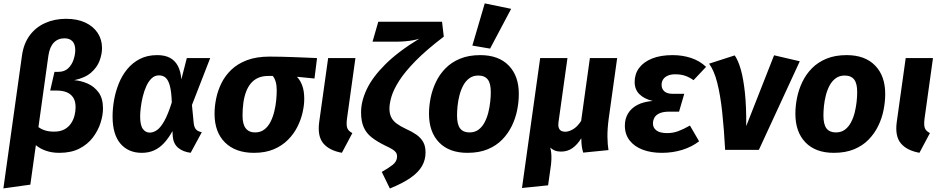

<svg xmlns="http://www.w3.org/2000/svg" viewBox="-29 -868 5442 1112"><path d="M353.5 -759.1Q418.5 -759.1 465.2 -737.2Q511.9 -715.2 536.9 -676.9Q561.9 -638.6 561.9 -589.5Q561.9 -554.1 547.5 -515.8Q533.1 -477.4 498.2 -447.1Q463.3 -416.8 400.9 -403.6Q439.3 -400.9 477.7 -384.3Q516.1 -367.8 541.8 -333.1Q567.5 -298.4 567.5 -239.9Q567.5 -200.9 553.3 -156.3Q539.1 -111.8 509.1 -72Q479.1 -32.3 431 -7.5Q382.9 17.2 315 17.2Q272.1 17.2 237.6 5.3Q203.2 -6.5 178.7 -27.3L146.7 201.4L-9.4 223.2L98.5 -547.9Q108.2 -615.9 143.2 -663.2Q178.3 -710.5 232.8 -734.8Q287.3 -759.1 353.5 -759.1ZM344.7 -646.1Q306.9 -646.1 282.8 -621.2Q258.7 -596.3 251.3 -545.8L193.6 -131.9Q210.8 -119.2 233 -112.4Q255.3 -105.6 283.9 -105.6Q319.8 -105.6 343.8 -118.6Q367.8 -131.7 382.1 -152.9Q396.4 -174.2 402.6 -198.8Q408.8 -223.4 408.8 -246.5Q408.8 -282.4 394.7 -303.4Q380.6 -324.5 356.6 -334Q332.5 -343.5 301 -343.5H261.7L286.6 -451.9H308.8Q344.9 -451.9 366.5 -472.9Q388 -494 397.5 -523.8Q406.9 -553.6 406.9 -577.4Q406.9 -612.2 390.3 -629.2Q373.7 -646.1 344.7 -646.1Z M881.8 -548.8Q926.2 -548.8 955.7 -532.8Q985.3 -516.8 1001.5 -485.5Q1017.7 -454.3 1021.3 -408.3L1053 -531.6H1188.4L1082.7 -259.8L1092.9 -154.6Q1095.9 -129.4 1106.8 -117.9Q1117.7 -106.4 1139.7 -102.3L1075.3 16.9Q1030.3 11.3 1002.7 -12.1Q975.1 -35.5 971.5 -78.5L969.9 -108.7Q947.6 -68.3 921.5 -39.9Q895.3 -11.4 863.5 2.9Q831.6 17.2 792.5 17.2Q714.2 17.2 668.6 -36Q623 -89.3 623 -193.2Q623 -238.8 631.6 -288.3Q640.3 -337.8 658.9 -384.1Q677.5 -430.4 707.8 -467.4Q738.1 -504.4 781 -526.6Q823.9 -548.8 881.8 -548.8ZM891.4 -431.5Q867.2 -431.5 849 -414.1Q830.8 -396.7 818.2 -368.6Q805.6 -340.5 797.7 -307.8Q789.8 -275.2 786.3 -244.8Q782.7 -214.5 782.7 -193.3Q782.7 -142.7 798.4 -121.4Q814 -100 837.7 -100Q859.4 -100 880.4 -114.7Q901.4 -129.4 922.8 -167.6Q944.2 -205.8 966 -274.9Q964 -335.6 955.1 -369.7Q946.2 -403.7 930.7 -417.6Q915.2 -431.5 891.4 -431.5Z M1532.4 -540.2Q1568.3 -540.2 1602.7 -539.3Q1637.1 -538.5 1671.4 -537.2Q1705.7 -535.9 1739.4 -534.5Q1773.1 -533.2 1807.2 -531.6L1792.4 -413.3L1690.7 -423.3Q1710.5 -402.9 1721.8 -371.5Q1733.1 -340.1 1733.1 -294.9Q1733.1 -259.3 1723.6 -217.1Q1714.2 -174.9 1693.5 -133.7Q1672.9 -92.5 1638.8 -58.2Q1604.7 -23.8 1556.1 -3.3Q1507.6 17.2 1441.7 17.2Q1335.2 17.2 1274.4 -42.6Q1213.6 -102.5 1213.6 -209.3Q1213.6 -251.2 1222.8 -296.7Q1231.9 -342.2 1253.1 -385.5Q1274.2 -428.8 1310.5 -463.8Q1346.7 -498.8 1401.6 -519.5Q1456.5 -540.2 1532.4 -540.2ZM1550.7 -428.2H1525.2Q1490.9 -428.2 1465.8 -416.9Q1440.7 -405.6 1423.4 -384.6Q1406.1 -363.6 1395.6 -334.8Q1385 -306 1380.4 -271.4Q1375.7 -236.9 1375.7 -197.6Q1375.7 -148.6 1394.2 -124.8Q1412.8 -101 1448.6 -101Q1479.8 -101 1501.8 -117.9Q1523.8 -134.7 1537.8 -162.4Q1551.8 -190.1 1559.7 -222.9Q1567.6 -255.6 1570.7 -287.6Q1573.7 -319.7 1573.7 -344.8Q1573.7 -374.3 1567.5 -395Q1561.3 -415.7 1550.7 -428.2Z M1871.5 -531.6H2029.5L1980.4 -179Q1976 -143.2 1982.4 -126.1Q1988.8 -108.9 2011.8 -97.3L1951.1 16.9Q1877.4 3.5 1843 -38.3Q1808.5 -80.2 1819.8 -162Z M2162 -742.3H2531.1L2541.3 -655.8Q2440.5 -579.1 2378.3 -515.7Q2316.2 -452.3 2283.2 -400.8Q2250.3 -349.2 2238.4 -308.9Q2226.5 -268.6 2226.5 -238.9Q2226.5 -209.4 2236.9 -188.7Q2247.2 -168 2268.3 -152.4Q2289.3 -136.7 2322.7 -121.1Q2356.7 -106.1 2382.1 -88.4Q2407.5 -70.8 2421.6 -46.4Q2435.6 -22.1 2435.6 15.2Q2435.6 58.2 2414.9 94.1Q2394.3 130 2349.1 161.6Q2304 193.2 2229 223.8L2182.1 127.7Q2220.6 106 2245.6 86.4Q2270.6 66.7 2270.6 38.5Q2270.6 24.7 2264.1 15Q2257.5 5.3 2242.4 -3.9Q2227.3 -13.1 2200.5 -25.5Q2153.6 -48.7 2122.8 -73Q2091.9 -97.3 2077.1 -131.8Q2062.2 -166.3 2062.2 -218Q2062.2 -281.6 2095.2 -351.3Q2128.1 -421 2202.4 -495.1Q2276.7 -569.3 2399.9 -644.2Q2385.6 -638.8 2362.6 -634.7Q2339.7 -630.6 2314.3 -628.6Q2288.8 -626.6 2266.2 -626.6H2128.6Z M2678.4 17.2Q2572.6 17.2 2514.1 -43.1Q2455.6 -103.4 2455.6 -209.3Q2455.6 -254.1 2465.1 -301.4Q2474.6 -348.7 2495.7 -393Q2516.8 -437.3 2551.4 -472.5Q2586 -507.7 2635.8 -528.2Q2685.5 -548.8 2752.7 -548.8Q2859.2 -548.8 2917.8 -488Q2976.5 -427.2 2975.8 -322.3Q2975.8 -278.4 2966.3 -230.8Q2956.9 -183.2 2935.6 -139.2Q2914.3 -95.2 2879.9 -59.7Q2845.5 -24.2 2795.6 -3.5Q2745.7 17.2 2678.4 17.2ZM2689.9 -101Q2721.1 -101 2742.5 -117.1Q2763.9 -133.1 2777.7 -159.4Q2791.5 -185.6 2799.1 -216.2Q2806.7 -246.9 2810.1 -277.5Q2813.5 -308.2 2813.5 -332.3Q2814.1 -384.4 2796 -407.5Q2778 -430.5 2741.2 -430.5Q2710.7 -430.5 2689 -414.5Q2667.3 -398.4 2653.4 -372.2Q2639.6 -345.9 2631.9 -315.3Q2624.1 -284.7 2621 -254Q2618 -223.4 2618 -199.3Q2618 -147.2 2635.9 -124.1Q2653.8 -101 2689.9 -101ZM2706.7 -604 2778.5 -848.4 2931.4 -816.8 2809.4 -586.5Z M3545.4 -531.6 3496.4 -180.9Q3488.4 -120.6 3489.1 -75.3Q3489.8 -30 3495.1 1.3L3348.7 15.9Q3342.3 -5.6 3340.1 -23.7Q3338 -41.8 3337.7 -67.4Q3315.3 -30.8 3286.8 -10.4Q3258.4 10 3220.3 10Q3199.3 10 3184 3.8Q3168.7 -2.4 3157.9 -13.5Q3161.6 0.7 3163.4 17.2Q3165.2 33.7 3164.5 56.9Q3163.8 80 3158.1 115.3L3145.4 205.3L2994.2 220.8L3099.5 -531.6H3257.5L3205.8 -161.5Q3202.8 -139.8 3207.4 -127.5Q3211.9 -115.1 3221.6 -110.1Q3231.3 -105 3243.8 -105Q3265.1 -105 3289.8 -119.3Q3314.5 -133.7 3336.8 -167.6L3387.4 -531.6Z M3804.1 17.2Q3741.2 17.2 3693 -1.1Q3644.8 -19.5 3617.4 -54.8Q3590 -90.1 3590 -140.3Q3590 -179.8 3608.1 -210.3Q3626.1 -240.8 3661.7 -259.8Q3697.3 -278.9 3751.1 -283.3Q3701.6 -295.3 3674.1 -322.6Q3646.7 -349.9 3646.7 -393.5Q3646.7 -439.3 3672.5 -474.3Q3698.4 -509.3 3747.6 -529Q3796.8 -548.8 3866.5 -548.8Q3923.4 -548.8 3973.5 -532.3Q4023.6 -515.8 4060.4 -480.7L3987.7 -403.7Q3963.7 -420.7 3939 -429.2Q3914.3 -437.7 3881.5 -437.7Q3856.8 -437.7 3839 -430Q3821.2 -422.2 3812 -408.6Q3802.7 -395 3802.7 -376.5Q3802.7 -353.2 3818.8 -338.9Q3834.8 -324.7 3866.8 -324.7H3934L3903.9 -221.4H3847.6Q3812.5 -221.4 3791.5 -212.1Q3770.5 -202.8 3761.6 -187.3Q3752.7 -171.8 3752.7 -152.3Q3752.7 -127.7 3773 -112.4Q3793.3 -97.1 3835.5 -97.1Q3867.7 -97.1 3898 -108Q3928.2 -118.9 3966.9 -140.9L4019.9 -49.7Q3979.6 -18.1 3923.6 -0.4Q3867.6 17.2 3804.1 17.2Z M4077.7 -499.2 4226.2 -547.1Q4246.2 -519 4261.5 -465.5Q4276.7 -412 4285.3 -331.1Q4293.9 -250.2 4292.8 -137.5L4454.2 -547.8L4603.1 -513.1L4366.1 0H4170.8Q4164.3 -121 4153.7 -219.4Q4143.1 -317.7 4124.9 -389.1Q4106.7 -460.5 4077.7 -499.2Z M4800.4 17.2Q4694.6 17.2 4636.1 -43.1Q4577.6 -103.4 4577.6 -209.3Q4577.6 -254.1 4587.1 -301.4Q4596.6 -348.7 4617.7 -393Q4638.8 -437.3 4673.4 -472.5Q4708 -507.7 4757.8 -528.2Q4807.5 -548.8 4874.7 -548.8Q4981.2 -548.8 5039.8 -488Q5098.5 -427.2 5097.8 -322.3Q5097.8 -278.4 5088.3 -230.8Q5078.9 -183.2 5057.6 -139.2Q5036.3 -95.2 5001.9 -59.7Q4967.5 -24.2 4917.6 -3.5Q4867.7 17.2 4800.4 17.2ZM4811.9 -101Q4843.1 -101 4864.5 -117.1Q4885.9 -133.1 4899.7 -159.4Q4913.5 -185.6 4921.1 -216.2Q4928.7 -246.9 4932.1 -277.5Q4935.5 -308.2 4935.5 -332.3Q4936.1 -384.4 4918 -407.5Q4900 -430.5 4863.2 -430.5Q4832.7 -430.5 4811 -414.5Q4789.3 -398.4 4775.4 -372.2Q4761.6 -345.9 4753.9 -315.3Q4746.1 -284.7 4743 -254Q4740 -223.4 4740 -199.3Q4740 -147.2 4757.9 -124.1Q4775.8 -101 4811.9 -101Z M5216.5 -531.6H5374.5L5325.4 -179Q5321 -143.2 5327.4 -126.1Q5333.8 -108.9 5356.8 -97.3L5296.1 16.9Q5222.4 3.5 5188 -38.3Q5153.5 -80.2 5164.8 -162Z"/></svg>

Font: Fira Sans Variable
Style: Italic
Weight: 397
Italic angle: -8°
Designer: Carrois Corporate & Edenspiekermann AG
Foundry: Carrois Corporate GbR & Edenspiekermann AG
Version: Version 4.202